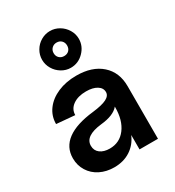

<svg xmlns="http://www.w3.org/2000/svg" viewBox="-193 -909 945 1037"><g transform="rotate(-30 279.5 -390.0)"><path d="M43 -138Q43 -207 98.5 -248Q154 -289 262 -301Q322 -308 349.5 -322Q377 -336 377 -359Q377 -385 352 -400.5Q327 -416 285 -416Q234 -416 202.5 -393.5Q171 -371 171 -334L57 -344Q57 -394 86 -433Q115 -472 166 -494Q217 -516 282 -516Q380 -516 437 -465.5Q494 -415 494 -328V0H379V-90Q358 -40 315 -12Q272 16 214 16Q165 16 126 -3.5Q87 -23 65 -58.5Q43 -94 43 -138ZM243 -84Q305 -84 342 -133Q379 -182 379 -263V-267Q348 -229 267 -221Q161 -209 161 -148Q161 -118 183.5 -101Q206 -84 243 -84ZM279 -796Q309 -796 335.5 -780.5Q362 -765 378 -738.5Q394 -712 394 -682Q394 -636 360 -601.5Q326 -567 279 -567Q249 -567 222.5 -583Q196 -599 180.5 -625.5Q165 -652 165 -682Q165 -712 180.5 -738.5Q196 -765 222.5 -780.5Q249 -796 279 -796ZM279 -640Q298 -640 309.5 -651.5Q321 -663 321 -682Q321 -700 309.5 -712Q298 -724 279 -724Q261 -724 249 -712Q237 -700 237 -682Q237 -663 249 -651.5Q261 -640 279 -640Z"/></g></svg>

Font: MedMera Sans Semibold
Style: Regular
Weight: 600
Designer: Kasper Nordkvist
Foundry: UNCUT.wtf
Version: Version 1.300